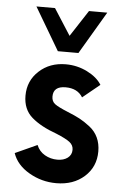

<svg xmlns="http://www.w3.org/2000/svg" viewBox="-54 -789 533 837"><g transform="rotate(5 212.5 -370.0)"><path d="M181.2 -563.8 71.2 -750H152.5L226.2 -635L301.2 -750H381.2L271.2 -563.8ZM223.8 10Q160 10 105 -21.9Q50 -53.8 32.5 -105L128.8 -148.8Q140 -121.2 165 -106.9Q190 -92.5 220 -92.5Q247.5 -92.5 265 -105.6Q282.5 -118.8 282.5 -141.2Q282.5 -161.2 265.6 -174.4Q248.8 -187.5 206.2 -205Q136.2 -230 96.9 -264.4Q57.5 -298.8 57.5 -358.8Q57.5 -423.8 104.4 -466.9Q151.2 -510 221.2 -510Q271.2 -510 315 -488.1Q358.8 -466.2 378.8 -433.8L303.8 -372.5Q281.2 -410 228.8 -410Q175 -410 175 -365Q175 -343.8 190 -332.5Q205 -321.2 247.5 -303.8Q278.8 -291.2 300 -280Q321.2 -268.8 345.6 -250Q370 -231.2 382.5 -204.4Q395 -177.5 395 -143.8Q395 -76.2 346.9 -33.1Q298.8 10 223.8 10Z"/></g></svg>

Font: Now Medium
Style: Regular
Weight: 500
Designer: Alfredo Marco Pradil
Foundry: Alfredo Marco Pradil
Version: Version 1.002;PS 001.002;hotconv 1.0.88;makeotf.lib2.5.64775